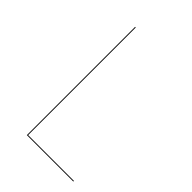

<svg xmlns="http://www.w3.org/2000/svg" viewBox="-203 -766 853 853"><g transform="rotate(45 223.0 -340.0)"><path d="M133.4 -680.1H129.3V0H421L421.4 -4H133.3Z"/></g></svg>

Font: Fira Sans Four
Style: Regular
Weight: 100
Designer: Carrois Corporate & Edenspiekermann AG
Foundry: Carrois Corporate GbR & Edenspiekermann AG
Version: Version 4.203;PS 004.203;hotconv 1.0.88;makeotf.lib2.5.64775